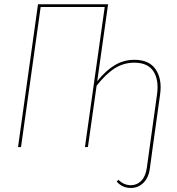

<svg xmlns="http://www.w3.org/2000/svg" viewBox="-20 -701 844 915"><path d="M620.6 -416Q690.9 -416 721.9 -370.4Q752.9 -324.7 743.2 -252.4L708 0L694.3 101.1Q688.5 146 663.3 170.4Q638.2 194.8 603 194.8Q563.5 194.8 536.1 164.6L544.4 155.8Q570.3 181.6 603.5 181.6Q632.8 181.6 653.3 160.6Q673.8 139.6 679.7 99.1L693.4 0L728.5 -252.4Q737.8 -319.8 711.2 -361.1Q684.6 -402.3 619.6 -402.3Q569.3 -402.3 526.9 -375.5Q484.4 -348.6 440.4 -292.5L398.9 0H384.8L479 -667.5H173.8L80.1 0H65.9L161.1 -680.7H495.1L443.4 -314Q483.9 -364.7 526.9 -390.4Q569.8 -416 620.6 -416Z"/></svg>

Font: Fira Sans Compressed Hair
Style: Italic
Weight: 100
Width: 3
Italic angle: -8°
Designer: Carrois Corporate & Edenspiekermann AG
Foundry: Carrois Corporate GbR & Edenspiekermann AG
Version: Version 4.203;PS 004.203;hotconv 1.0.88;makeotf.lib2.5.64775